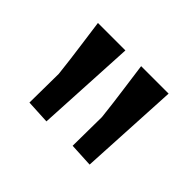

<svg xmlns="http://www.w3.org/2000/svg" viewBox="-70 -854 440 440"><g transform="rotate(45 149.5 -634.5)"><path d="M35 -756H124L111 -513L53 -516L54 -610Q49 -655 44 -690ZM175 -756H264L251 -513L193 -516L194 -610Q189 -655 184 -690Z"/></g></svg>

Font: Andada
Style: Regular
Weight: 400
Designer: Carolina Giovagnoli
Foundry: Carolina Giovagnoli
Version: Version 1.002